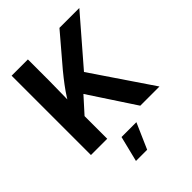

<svg xmlns="http://www.w3.org/2000/svg" viewBox="-263 -870 1245 1245"><g transform="rotate(-45 359.5 -247.5)"><path d="M175.9 -164.5V-300.3Q198.2 -340.8 219.8 -375.1Q241.4 -409.3 267.2 -443.6Q292.9 -477.9 326.3 -518.5L504.3 -727.5H686.5L379.4 -372.1L367.1 -376.6ZM65.7 0V-727.5H214.9V-528.6L212.2 -343.4L214.9 -270.6V0ZM518.1 0 302.4 -328.2 396.4 -439.5 694.1 0ZM244.9 233.6 288.4 57.6H424.6L347.6 233.6Z"/></g></svg>

Font: Adwaita Sans
Style: Regular
Weight: 400
Designer: Rasmus Andersson
Foundry: rsms
Version: Version 4.001;git-9221beed3